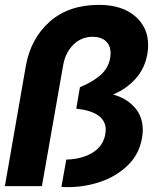

<svg xmlns="http://www.w3.org/2000/svg" viewBox="-58 -764 646 788"><path d="M322 -613Q357 -613 376.5 -595Q396 -577 396 -544Q396 -539 394 -525Q386 -483 353.5 -455Q321 -427 270 -406L255 -318Q376 -305 376 -231Q376 -226 374 -212Q365 -164 322 -137.5Q279 -111 214 -109L194 3Q203 4 221 4Q291 4 356 -18.5Q421 -41 467.5 -86.5Q514 -132 525 -199Q528 -216 528 -230Q528 -287 493.5 -324.5Q459 -362 406 -376Q461 -399 499 -441.5Q537 -484 547 -544Q550 -562 550 -579Q550 -652 496 -698Q442 -744 348 -744Q224 -744 146 -675Q68 -606 48 -493L-38 0H114L201 -495Q210 -548 243 -580.5Q276 -613 322 -613Z"/></svg>

Font: Geom Bold
Style: Bold Italic
Weight: 700
Italic angle: -10°
Version: Version 1.102